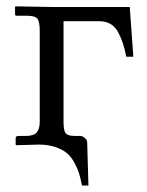

<svg xmlns="http://www.w3.org/2000/svg" viewBox="-20 -451 459 599"><path d="M104 0 30.8 2 28.8 0V-19Q28.8 -26.9 37.1 -26.9H61Q85 -26.9 94.5 -37.8Q104 -48.8 104 -71.8V-354Q104 -383.3 96.7 -392.6Q89.4 -401.9 63 -401.9H32.2Q26.9 -401.9 26.9 -407.2V-429.2L28.8 -431.2L141.1 -429.2H384.8L396 -273.9H374Q368.7 -299.8 363.3 -316.4Q357.9 -333 348.6 -350.3Q339.4 -367.7 324.7 -376.2Q310.1 -384.8 290 -384.8H178.2V-71.8Q178.2 -43.9 184.8 -35.4Q191.4 -26.9 213.9 -26.9H231Q236.8 -26.9 244.1 -21Q251.5 -15.1 252 -6.8L255.9 127.9H235.8Q231.4 105.5 226.6 89.8Q221.7 74.2 211.7 55.9Q201.7 37.6 188.5 26.6Q175.3 15.6 153.8 8.1Q132.3 0.5 104 0Z"/></svg>

Font: Linux Biolinum G
Style: Regular
Weight: 400
Designer: Philipp H. Poll
Foundry: Philipp H. Poll
Version: Version 1.1.0 ; ttfautohint (v1.6)